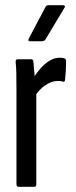

<svg xmlns="http://www.w3.org/2000/svg" viewBox="-20 -715 290 735"><path d="M51 0Q43 0 43 -10V-366Q43 -407 42.5 -434Q42 -461 40 -476Q39 -488 47 -488H101Q107 -488 108 -478Q110 -459 112 -431Q114 -403 114 -388L119 -378V-10Q119 0 112 0ZM113 -346 108 -417Q120 -436 135.5 -453.5Q151 -471 169.5 -482.5Q188 -494 209 -494Q219 -494 225 -492Q230 -491 231.5 -488Q233 -485 233 -480Q233 -462 232 -444.5Q231 -427 229 -409Q228 -401 222 -402Q217 -404 211.5 -404.5Q206 -405 199 -405Q178 -405 154 -389Q130 -373 113 -346ZM95 -557Q90 -557 89 -559.5Q88 -562 90 -567L154 -688Q157 -695 165 -695H221Q226 -695 228 -692Q230 -689 226 -684L154 -564Q149 -557 140 -557Z"/></svg>

Font: Sofia Sans Extra Condensed Medium
Style: Regular
Weight: 500
Version: Version 4.100